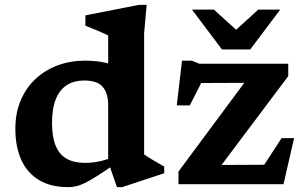

<svg xmlns="http://www.w3.org/2000/svg" viewBox="-20 -756 1252 788"><path d="M424 -323.5Q424 -373 401.8 -399.2Q379.5 -425.5 326.5 -425.5Q283.5 -425.5 254 -406.5Q224.5 -387.5 209 -348.8Q193.5 -310 193.5 -250.5Q193.5 -193.5 208.8 -157.2Q224 -121 254.2 -104.2Q284.5 -87.5 329 -87.5Q361 -87.5 394.5 -95.2Q428 -103 460.5 -118.5V-89Q412.5 -55 380.5 -34.8Q348.5 -14.5 327.5 -4.5Q306.5 5.5 291 8.8Q275.5 12 260 12Q188 12 139.8 -17.2Q91.5 -46.5 67.2 -100.2Q43 -154 43 -227Q43 -292.5 65 -344.2Q87 -396 126 -432.2Q165 -468.5 217 -487.8Q269 -507 329 -507Q364 -507 393.2 -502.2Q422.5 -497.5 451.5 -486.8Q480.5 -476 514 -457.5L424 -443V-610Q418 -614 401.2 -621.2Q384.5 -628.5 365 -636.5Q345.5 -644.5 330.5 -650.5V-693L550 -736H582L571.5 -619.5V-122Q576.5 -118.5 586.8 -112Q597 -105.5 609.5 -98Q622 -90.5 634 -83.8Q646 -77 654 -72.5V-45L481.5 12H460L424 -91.5ZM712.5 0V-52L1017.5 -463L1074.5 -416.5L747.5 -415L838.5 -479.5L759 -323.5H705.5L727 -507H767L798 -494.5H1163V-443.5L852.5 -30L801.5 -78.5L1094 -80L1029.5 -26L1135.5 -189H1187L1143.5 0ZM966.5 -618H931.5L1040 -716.5H1130L1007 -553H891L768 -716.5H858Z"/></svg>

Font: Newsreader 9pt SemiBold
Style: Regular
Weight: 600
Designer: Hugues Gentile
Foundry: Production Type
Version: Version 1.003